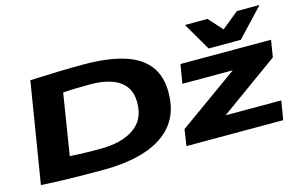

<svg xmlns="http://www.w3.org/2000/svg" viewBox="-97 -1036 2012 1292"><g transform="rotate(-15 909.0 -390.0)"><path d="M479 10Q386 10 313.5 9Q241 8 178 6Q115 4 48 0L162 -700Q267 -705 359.5 -707.5Q452 -710 537 -710Q698 -710 810.5 -676.5Q923 -643 981 -570.5Q1039 -498 1039 -380Q1039 -247 971.5 -160.5Q904 -74 778 -32Q652 10 479 10ZM497 -132Q644 -132 731 -190.5Q818 -249 818 -369Q818 -442 782.5 -486Q747 -530 685.5 -549.5Q624 -569 547 -569Q486 -569 437 -567.5Q388 -566 354 -563L286 -138Q323 -136 354 -134.5Q385 -133 418.5 -132.5Q452 -132 497 -132ZM1062 0 1079 -114 1495 -412H1144L1166 -544H1797L1778 -426L1370 -132H1758L1736 0ZM1783 -790 1600 -596H1376L1263 -790H1420L1507 -694L1625 -790Z"/></g></svg>

Font: Georama ExtraExtended
Style: Bold Italic
Weight: 700
Width: 8
Italic angle: -9°
Designer: Jean-Baptiste Levee
Foundry: Production Type
Version: Version 1.000